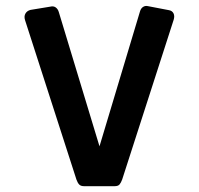

<svg xmlns="http://www.w3.org/2000/svg" viewBox="-20 -636 684 660"><path d="M269 4Q258 4 252.5 -1.5Q247 -7 243 -18L66 -567Q62 -580 67.5 -589.5Q73 -599 85 -602L152 -613Q164 -616 171.5 -610.5Q179 -605 182 -595L322 -133L461 -596Q464 -607 471.5 -612Q479 -617 488 -615L561 -601Q572 -599 576.5 -590Q581 -581 577 -568L400 -19Q396 -8 391 -2Q386 4 374 4Z"/></svg>

Font: Rubik Light SemiBold
Style: Regular
Weight: 600
Version: Version 2.300;gftools[0.9.30]